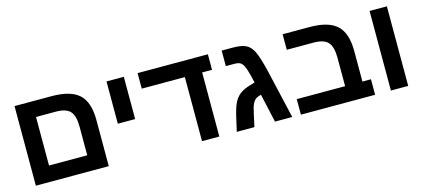

<svg xmlns="http://www.w3.org/2000/svg" viewBox="-52 -1009 3108 1412"><g transform="rotate(-15 1502.5 -303.0)"><path d="M640.1 0H85V-606H367.2Q511.7 -606 575.9 -546.6Q640.1 -487.3 640.1 -351.1ZM216.8 -487.8V-118.2H507.8V-335.9Q507.8 -418.9 476.6 -453.4Q445.3 -487.8 367.2 -487.8Z M785.2 -606H917V-284.2H785.2Z M1481.9 0H1350.1V-487.8H1022V-606H1557.1V-487.8H1481.9Z M1746.1 -606Q1811 -606 1845.5 -589.6Q1879.9 -573.2 1901.9 -529.3Q1923.8 -485.4 1951.2 -372.1L2037.1 0H1905.8L1856.9 -217.8Q1830.6 -210.4 1818.6 -202.4Q1806.6 -194.3 1797.6 -180.2Q1788.6 -166 1781.7 -143.6Q1774.9 -121.1 1749 0H1614.7L1634.8 -87.9Q1652.3 -168.5 1670.4 -206.5Q1688.5 -244.6 1717 -267.3Q1745.6 -290 1795.9 -305.2L1835 -316.9Q1820.8 -382.3 1808.3 -419.9Q1795.9 -457.5 1780 -472.7Q1764.2 -487.8 1728 -487.8H1662.1V-606Z M2126 -487.8V-606H2332Q2474.6 -606 2538.8 -546.4Q2603 -486.8 2603 -351.1V-118.2H2668V0H2103V-118.2H2471.2V-334Q2471.2 -419.4 2439.2 -453.6Q2407.2 -487.8 2330.1 -487.8Z M2788.1 -606H2919.9V0H2788.1Z"/></g></svg>

Font: Liberation Sans
Style: Bold
Weight: 700
Designer: Steve Matteson
Foundry: Ascender Corporation
Version: Version 2.1.5